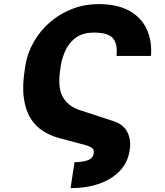

<svg xmlns="http://www.w3.org/2000/svg" viewBox="-20 -742 819 953"><path d="M330.3 191.8 349.8 62.9Q383.5 63.2 412.3 54.5Q441.1 45.8 445 19.2Q448.5 2.8 438.4 -6Q428.3 -14.9 404.5 -21.7L272 -57.2Q229.8 -68.5 193.2 -91.8Q156.6 -115.1 131.6 -155.2Q106.5 -195.3 98.2 -256.4Q89.8 -317.5 104 -404.1L105.1 -413.4Q116.1 -479.8 148.8 -536Q181.5 -592.3 230.5 -633.9Q279.5 -675.4 340.2 -698.5Q400.9 -721.6 468 -721.6Q563.9 -721.6 623.6 -687.5Q683.2 -653.4 709.2 -595.2Q735.1 -536.9 729.4 -464.5H558.2Q564.6 -521.3 541.5 -550.8Q518.5 -580.3 445.3 -580.3Q394.2 -580.3 360.6 -557.9Q327.1 -535.5 308.1 -497.9Q289.1 -460.2 281.2 -414.4L280.2 -404.1Q264.6 -309.7 290.8 -262.3Q317.1 -214.8 376.4 -195.3L540.5 -141.7Q593.8 -124.6 612.9 -84.9Q632.1 -45.1 623.2 5.3Q614 66.1 573.3 107.8Q532.7 149.5 469.6 170.8Q406.6 192.1 330.3 191.8Z"/></svg>

Font: Inter UI Extra Bold
Style: Italic
Weight: 800
Italic angle: 9.39999°
Designer: Rasmus Andersson
Foundry: rsms
Version: 3.2;8d6f07862